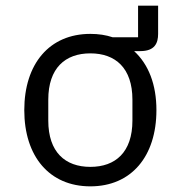

<svg xmlns="http://www.w3.org/2000/svg" viewBox="-20 -648 640 680"><path d="M469 -628V-516H379C355 -524 329 -528 300 -528C155 -528 66 -422 66 -258C66 -94 155 12 300 12C445 12 534 -94 534 -258C534 -349 506 -420 455 -467H477C528 -467 540 -495 540 -528V-628ZM300 -57C211 -57 151 -109 151 -221V-295C151 -407 211 -459 300 -459C389 -459 449 -407 449 -295V-221C449 -109 389 -57 300 -57Z"/></svg>

Font: IBM Mono
Style: Regular
Weight: 400
Monospace: yes
Designer: Mike Abbink, Paul van der Laan, Pieter van Rosmalen
Foundry: Bold Monday
Version: Version 2.3